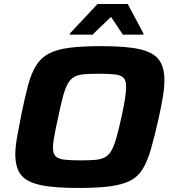

<svg xmlns="http://www.w3.org/2000/svg" viewBox="-20 -925 862 953"><path d="M368 8Q247 8 179 -7Q111 -22 83.5 -58Q56 -94 56 -159Q56 -195 64.5 -242.5Q73 -290 85 -352Q103 -440 119 -500.5Q135 -561 159 -599.5Q183 -638 222.5 -659Q262 -680 325.5 -688Q389 -696 485 -696Q605 -696 672.5 -681Q740 -666 768 -629.5Q796 -593 796 -528Q796 -491 788.5 -444.5Q781 -398 767 -336Q747 -247 729.5 -186Q712 -125 688.5 -86.5Q665 -48 626 -28Q587 -8 525 0Q463 8 368 8ZM379 -129Q423 -129 452.5 -131.5Q482 -134 501 -144.5Q520 -155 533 -177.5Q546 -200 557.5 -240.5Q569 -281 583 -344Q594 -395 600 -432Q606 -469 606 -495Q606 -526 593 -539Q580 -552 551 -555.5Q522 -559 472 -559Q427 -559 397.5 -556.5Q368 -554 349 -543.5Q330 -533 317 -510.5Q304 -488 293 -447.5Q282 -407 269 -344Q261 -309 255.5 -281Q250 -253 246.5 -231Q243 -209 243 -191Q243 -162 256.5 -149Q270 -136 300 -132.5Q330 -129 379 -129ZM326 -753 327 -759 464 -905H614L692 -759L691 -753H590L531 -841L439 -753Z"/></svg>

Font: Saira Thin Expanded
Style: Bold Italic
Weight: 700
Width: 7
Italic angle: -12°
Version: Version 1.101